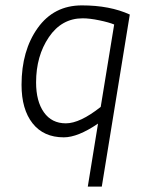

<svg xmlns="http://www.w3.org/2000/svg" viewBox="-20 -501 540 713"><path d="M462 -447 358 192H306L344 -42Q269 9 217 9Q142 9 101 -43Q60 -95 60 -186Q60 -313 120 -397Q180 -481 284 -481Q388 -481 462 -447ZM354 -104 404 -410Q385 -418 349 -425.5Q313 -433 287 -433Q209 -433 161.5 -363Q114 -293 114 -195Q114 -125 143 -84Q172 -43 224.5 -43Q277 -43 354 -104Z"/></svg>

Font: TypoPRO Lekton
Style: Italic
Weight: 400
Italic angle: -9.3°
Designer: Paolo Mazzetti, Luciano Perondi, Raffaele Flato, Elena Papassissa, Emilio Macchia, Michela Povoleri, Tobias Seemiller, R
Version: Version 3.000